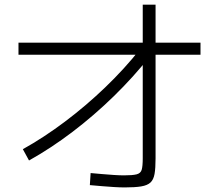

<svg xmlns="http://www.w3.org/2000/svg" viewBox="-20 -829 920 831"><path d="M78.9 -183.3Q168.9 -233.3 260 -301.7Q351.1 -370 435.6 -451.1Q520 -532.2 586.7 -616.7L627.8 -584.4Q557.8 -495.6 472.2 -412.2Q386.7 -328.9 293.9 -258.3Q201.1 -187.8 105.6 -134.4ZM368.9 -27.8 372.2 -80Q395.6 -77.8 421.7 -75.6Q447.8 -73.3 472.8 -71.7Q497.8 -70 516.7 -70Q553.3 -70 571.1 -74.4Q588.9 -78.9 593.3 -94.4Q597.8 -110 597.8 -143.3V-808.9H653.3V-143.3Q653.3 -101.1 648.9 -76.1Q644.4 -51.1 631.1 -38.9Q617.8 -26.7 591.1 -22.2Q564.4 -17.8 520 -17.8Q500 -17.8 473.9 -19.4Q447.8 -21.1 420.6 -23.3Q393.3 -25.6 368.9 -27.8ZM60 -592.2V-644.4H847.8V-592.2Z"/></svg>

Font: Paperlogy 3 Light
Style: Regular
Weight: 300
Designer: redesigned by Lee Juim, glyphs from Gmarket Sans & Montserrat
Foundry: PT&
Version: Version 1.001